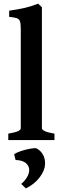

<svg xmlns="http://www.w3.org/2000/svg" viewBox="-20 -777 340 1065"><path d="M25.9 0V-35.6Q67.9 -43 81.5 -50.3Q95.2 -57.6 95.2 -65.4V-618.2Q95.2 -647 90.3 -659.7Q85.4 -672.4 71.8 -676.5Q58.1 -680.7 30.8 -683.6V-717.8Q79.6 -724.6 116.2 -732.9Q152.8 -741.2 191.4 -756.8L212.4 -736.8V-65.4Q212.4 -58.1 227.3 -50.3Q242.2 -42.5 282.2 -35.6V0ZM230 133.8Q228.5 168.9 200.2 206.5Q171.9 244.1 123.5 268.1L97.7 243.2Q116.7 227.1 129.2 207Q141.6 187 142.1 166Q142.1 144 123.8 127.9Q105.5 111.8 66.4 110.4L58.6 79.1Q70.8 69.3 95 61.3Q119.1 53.2 143.6 48.6Q168 43.9 180.7 44.9Q204.1 56.6 217.5 79.3Q231 102.1 230 133.8Z"/></svg>

Font: Gentium Plus
Style: Bold
Weight: 700
Designer: Victor Gaultney, Annie Olsen, Iska Routamaa, Becca Hirsbrunner
Foundry: SIL International
Version: Version 6.101